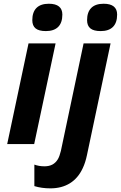

<svg xmlns="http://www.w3.org/2000/svg" viewBox="-20 -782 656 1042"><path d="M134.8 -546.4H281.7L165.5 0H19ZM155.3 -672.4Q155.3 -716.3 178 -739Q200.7 -761.7 245.1 -761.7Q281.7 -761.7 300 -746.8Q318.4 -731.9 318.4 -703.1Q318.4 -658.7 295.7 -636Q272.9 -613.3 229 -613.3Q190.9 -613.3 173.1 -627.9Q155.3 -642.6 155.3 -672.4ZM166.5 228V111.3Q191.4 120.6 221.2 120.6Q246.6 120.6 264.4 111.1Q282.2 101.6 294.4 81.5Q303.7 64.9 310.5 36.6L433.6 -546.4H580.1L452.1 59.1Q443.4 100.6 429.2 130.4Q403.8 185.1 359.4 212.6Q314.9 240.2 253.4 240.2Q206.1 240.2 166.5 228ZM452.6 -672.4Q452.6 -716.3 475.3 -739Q498 -761.7 542.5 -761.7Q579.1 -761.7 597.4 -746.8Q615.7 -731.9 615.7 -703.1Q615.7 -658.7 593 -636Q570.3 -613.3 526.4 -613.3Q488.3 -613.3 470.5 -627.9Q452.6 -642.6 452.6 -672.4Z"/></svg>

Font: Viking Open Sans
Style: Bold Italic
Weight: 700
Italic angle: -12°
Foundry: Ascender Corporation
Version: Version 2.000